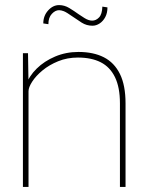

<svg xmlns="http://www.w3.org/2000/svg" viewBox="-20 -734 581 754"><path d="M70 -525H90L92 -404L83 -401Q94 -435 124 -464.5Q154 -494 196.5 -512Q239 -530 288 -530Q347 -530 388 -509Q429 -488 451 -443.5Q473 -399 473 -328V0H451V-328Q451 -391 431.5 -431Q412 -471 375.5 -489.5Q339 -508 286 -508Q244 -508 208.5 -493.5Q173 -479 147 -457.5Q121 -436 106.5 -413.5Q92 -391 92 -376V0H81Q79 0 76.5 0Q74 0 70 0ZM265 -669Q241 -686 230.5 -690Q220 -694 212 -694Q197 -694 183.5 -679.5Q170 -665 170 -639L150 -642Q150 -672 169 -693Q188 -714 212 -714Q233 -714 252 -702.5Q271 -691 289 -678Q296 -673 312 -663Q328 -653 342 -653Q357 -653 369 -665.5Q381 -678 382 -708L402 -705Q402 -683 393.5 -667Q385 -651 371.5 -642Q358 -633 343 -633Q320 -633 301 -645Q282 -657 265 -669Z"/></svg>

Font: Mach Thin
Style: Regular
Weight: 250
Version: Version 1.002